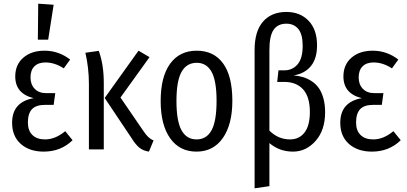

<svg xmlns="http://www.w3.org/2000/svg" viewBox="-20 -813 2213 1045"><path d="M188 -793 272 -787.1 242.2 -597.2H186ZM222.2 -537.1Q299.8 -537.1 361.8 -488.8L327.1 -440.9Q277.8 -473.1 227.1 -473.1Q188.5 -473.1 167.2 -451.9Q146 -430.7 146 -391.1Q146 -353.5 168.7 -329.8Q191.4 -306.2 230 -306.2H280.8L272 -242.2H225.1Q176.3 -242.2 154.1 -218.8Q131.8 -195.3 131.8 -146Q131.8 -102.5 156.2 -78.4Q180.7 -54.2 225.1 -54.2Q281.2 -54.2 335 -99.1L375 -49.8Q311.5 12.2 217.8 12.2Q140.6 12.2 93.3 -29.5Q45.9 -71.3 45.9 -145Q45.9 -257.8 163.1 -278.8Q63 -303.2 63 -397Q63 -461.4 107.2 -499.3Q151.4 -537.1 222.2 -537.1Z M793.9 -502 635.7 -282.2 759.8 -101.1Q774.4 -79.1 787.1 -67.1Q799.8 -55.2 815.9 -48.8L790.5 12.2Q760.3 7.8 739.5 -8.5Q718.8 -24.9 696.8 -60.1L549.8 -279.8L733.9 -537.1ZM517.6 -536.1Q544.9 -461.4 544.9 -361.8V0H463.9V-356.9Q463.9 -441.9 444.8 -525.9Z M1050.8 -537.1Q1143.6 -537.1 1194.1 -468Q1244.6 -398.9 1244.6 -264.2Q1244.6 -135.7 1192.9 -61.8Q1141.1 12.2 1049.8 12.2Q957.5 12.2 906 -60.5Q854.5 -133.3 854.5 -263.2Q854.5 -395.5 906 -466.3Q957.5 -537.1 1050.8 -537.1ZM1050.8 -471.2Q996.1 -471.2 968.3 -422.1Q940.4 -373 940.4 -263.2Q940.4 -153.8 968 -104Q995.6 -54.2 1049.8 -54.2Q1104 -54.2 1131.3 -103.8Q1158.7 -153.3 1158.7 -264.2Q1158.7 -373.5 1131.3 -422.4Q1104 -471.2 1050.8 -471.2Z M1578.6 -402.8Q1606 -399.9 1628.9 -393.3Q1651.9 -386.7 1674.8 -372.1Q1697.8 -357.4 1713.6 -335.9Q1729.5 -314.5 1739.5 -280.3Q1749.5 -246.1 1749.5 -202.1Q1749.5 -104.5 1697.8 -46.1Q1646 12.2 1574.7 12.2Q1501 12.2 1446.3 -34.2V200.2L1365.7 211.9V-541Q1365.7 -643.6 1411.9 -695.8Q1458 -748 1538.6 -748Q1613.3 -748 1659.4 -700.2Q1705.6 -652.3 1705.6 -565.9Q1705.6 -494.1 1671.9 -453.1Q1638.2 -412.1 1578.6 -402.8ZM1558.6 -54.2Q1608.4 -54.2 1637.5 -91.8Q1666.5 -129.4 1666.5 -203.1Q1666.5 -285.6 1629.9 -326.4Q1593.3 -367.2 1526.4 -367.2H1488.8L1495.6 -430.2H1528.3Q1571.3 -430.2 1599.4 -462.4Q1627.4 -494.6 1627.4 -564Q1627.4 -626 1603.8 -655Q1580.1 -684.1 1538.6 -684.1Q1492.2 -684.1 1469.2 -650.9Q1446.3 -617.7 1446.3 -541V-102.1Q1494.1 -54.2 1558.6 -54.2Z M2008.3 -537.1Q2085.9 -537.1 2147.9 -488.8L2113.3 -440.9Q2064 -473.1 2013.2 -473.1Q1974.6 -473.1 1953.4 -451.9Q1932.1 -430.7 1932.1 -391.1Q1932.1 -353.5 1954.8 -329.8Q1977.5 -306.2 2016.1 -306.2H2066.9L2058.1 -242.2H2011.2Q1962.4 -242.2 1940.2 -218.8Q1918 -195.3 1918 -146Q1918 -102.5 1942.4 -78.4Q1966.8 -54.2 2011.2 -54.2Q2067.4 -54.2 2121.1 -99.1L2161.1 -49.8Q2097.7 12.2 2003.9 12.2Q1926.8 12.2 1879.4 -29.5Q1832 -71.3 1832 -145Q1832 -257.8 1949.2 -278.8Q1849.1 -303.2 1849.1 -397Q1849.1 -461.4 1893.3 -499.3Q1937.5 -537.1 2008.3 -537.1Z"/></svg>

Font: Fira Sans Compressed Book
Style: Regular
Weight: 350
Width: 1
Designer: Carrois Corporate & Edenspiekermann AG
Foundry: Carrois Corporate GbR & Edenspiekermann AG
Version: Version 4.203;PS 004.203;hotconv 1.0.88;makeotf.lib2.5.64775